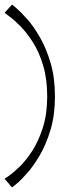

<svg xmlns="http://www.w3.org/2000/svg" viewBox="-22 -623 305 842"><path d="M31 199 -2 161Q-2 161 17 148Q36 135 64 108Q92 81 119.5 38.5Q147 -4 166 -63.5Q185 -123 185 -200Q185 -276 167.5 -335Q150 -394 123 -436.5Q96 -479 68.5 -507Q41 -535 21 -549.5Q1 -564 -2 -567L31 -603Q31 -603 50 -587Q69 -571 97 -539.5Q125 -508 153 -459.5Q181 -411 200 -346.5Q219 -282 219 -200Q219 -119 200 -55Q181 9 153 57Q125 105 97 136.5Q69 168 50 183.5Q31 199 31 199Z"/></svg>

Font: Darker Grotesque Light
Style: Regular
Weight: 400
Version: Version 1.000;gftools[0.9.28]